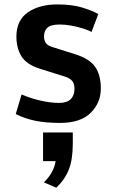

<svg xmlns="http://www.w3.org/2000/svg" viewBox="-20 -556 525 886"><path d="M52.7 -29.8 79.6 -120.1Q121.6 -102.1 167.7 -91.6Q213.9 -81.1 252.4 -81.1Q288.6 -81.1 306.2 -98.4Q323.7 -115.7 323.7 -146Q323.7 -168.9 313.7 -181.9Q303.7 -194.8 279.3 -202.6L164.1 -238.8Q102.1 -258.3 78.9 -296.4Q55.7 -334.5 55.7 -387.2Q55.7 -462.4 108.6 -499Q161.6 -535.6 244.1 -535.6Q311.5 -535.6 358.4 -521.5Q405.3 -507.3 433.6 -491.2L402.3 -408.7Q387.2 -417 362.3 -424.8Q337.4 -432.6 309.3 -437.7Q281.2 -442.9 256.3 -442.9Q214.4 -442.9 198.7 -428.2Q183.1 -413.6 183.1 -387.7Q183.1 -371.1 190.9 -358.6Q198.7 -346.2 218.8 -339.8L327.1 -305.7Q393.6 -284.7 419.4 -247.1Q445.3 -209.5 445.3 -147.9Q445.3 -81.5 398.4 -35.2Q351.6 11.2 257.3 11.2Q190.9 11.2 142.3 1.2Q93.8 -8.8 52.7 -29.8ZM182.6 285.6Q204.6 264.2 218.3 240.2Q231.9 216.3 236.8 187.5H178.7V55.2H315.9V106.9Q315.9 180.7 297.4 227.1Q278.8 273.4 239.7 310.1Z"/></svg>

Font: Monda
Style: Bold
Weight: 700
Designer: Vernon Adams
Foundry: Vernon Adams
Version: Version 2.100; ttfautohint (v1.8.3)